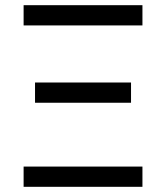

<svg xmlns="http://www.w3.org/2000/svg" viewBox="-20 -720 640 740"><path d="M71 0H529V-78H71ZM115 -324H485V-402H115ZM71 -622H529V-700H71Z"/></svg>

Font: CommitMono
Style: 400Regular
Weight: 400
Monospace: yes
Designer: Eigil Nikolajsen
Foundry: Eigil Nikolajsen
Version: Version 1.143